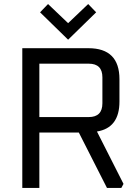

<svg xmlns="http://www.w3.org/2000/svg" viewBox="-20 -928 680 948"><path d="M90.1 0V-690H416.6Q569.8 -690 569.8 -536.8V-426.5Q569.8 -296.7 458.7 -278.6L589.8 -20L579 0H508.2L369.2 -273.6H174.3V0ZM174.3 -350H418.3Q485.6 -350 485.6 -418.1V-546.2Q485.6 -613.6 418.3 -613.6H174.3ZM177.8 -867.2 217.2 -908.1 316.3 -813.6 415.4 -908.1 454.8 -867.2 316.3 -732Z"/></svg>

Font: Oxanium ExtraLight
Style: Regular
Weight: 200
Designer: Severin Meyer
Version: Version 2.000